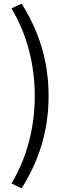

<svg xmlns="http://www.w3.org/2000/svg" viewBox="-20 -838 378 1055"><path d="M99 197C192 47 247 -114 247 -311C247 -507 192 -669 99 -818L43 -792C129 -649 171 -481 171 -311C171 -141 129 28 43 170Z"/></svg>

Font: Squished Noto Sans CJK JP Regular
Style: Regular
Weight: 400
Designer: Ryoko NISHIZUKA (kana & ideographs); Paul D. Hunt (Latin, Greek & Cyrillic); Wenlong ZHANG (bopomofo); Sandoll Communica
Foundry: Adobe Systems Incorporated
Version: Version 1.004;PS 1.004;hotconv 1.0.82;makeotf.lib2.5.63406